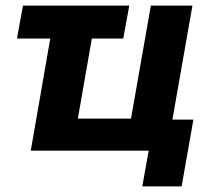

<svg xmlns="http://www.w3.org/2000/svg" viewBox="-20 -540 759 688"><path d="M62.2 -520H443.2L421.8 -402H40.8ZM259 -115H449.4L520.6 -520H669.6L597.8 -111.4H673L630.8 128H489.8L512.8 0H90.2L162.8 -417.4H311.8Z"/></svg>

Font: Fixel Italic Variable 20240409 Display Thin
Style: Italic
Weight: 100
Italic angle: -10°
Designer: AlfaBravo + MacPaw
Foundry: Kyrylo Tkachov, Marchela Mozhyna, Serhii Makarenko, Maria Weinstein, Zakhar Kryvoshyya
Version: Version 1.211;Glyphs 3.2 (3225)